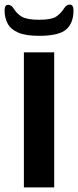

<svg xmlns="http://www.w3.org/2000/svg" viewBox="-24 -816 340 836"><path d="M80 0V-588H212V0ZM146 -660Q88 -660 55.5 -674Q23 -688 9.5 -713Q-4 -738 -4 -770Q-4 -795 10.5 -795Q25 -795 34 -781Q49 -756 71.5 -743Q94 -730 146 -730Q199 -730 219.5 -743Q240 -756 256 -781Q267 -797 281.5 -796Q296 -795 296 -770Q296 -716 264.5 -688Q233 -660 146 -660Z"/></svg>

Font: Goldman
Style: Regular
Weight: 400
Designer: Jaikishan Patel
Version: Version 1.000; ttfautohint (v1.8.3)